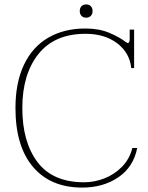

<svg xmlns="http://www.w3.org/2000/svg" viewBox="-20 -839 671 869"><path d="M341 -789Q341 -803 349 -811Q357 -819 370 -819Q383 -819 391 -811Q399 -803 399 -789Q399 -775 391 -767Q383 -759 370 -759Q357 -759 349 -767Q341 -775 341 -789ZM50 -350Q50 -465 88.5 -546Q127 -627 198.5 -668.5Q270 -710 367 -710Q428 -710 474.5 -690.5Q521 -671 549 -649Q557 -644 558 -644Q567 -644 567 -663V-705H587V-531H574Q567 -600 510.5 -643Q454 -686 367 -686Q227 -686 154 -594.5Q81 -503 81 -350Q81 -196 150 -105Q219 -14 361 -14Q406 -14 451 -31Q496 -48 531 -83Q566 -118 579 -169H601Q584 -83 515.5 -36.5Q447 10 352 10Q209 10 129.5 -83.5Q50 -177 50 -350Z"/></svg>

Font: Taviraj Thin
Style: Regular
Weight: 250
Designer: Katatrad Team
Foundry: CadsonDemak
Version: Version 1.001